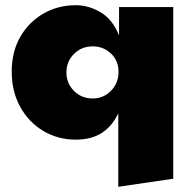

<svg xmlns="http://www.w3.org/2000/svg" viewBox="-20 -528 735 737"><path d="M434 189V-93Q411 -44 371 -18Q331 8 271 8Q202 8 146 -25.5Q90 -59 57.5 -118Q25 -177 25 -253Q25 -329 57.5 -386Q90 -443 146 -475.5Q202 -508 271 -508Q320 -508 366 -481Q412 -454 437 -392V-501H645V158ZM336 -150Q377 -150 406 -179.5Q435 -209 435 -252Q435 -295 406 -322.5Q377 -350 336 -350Q293 -350 264 -321Q235 -292 235 -250Q235 -208 264 -179Q293 -150 336 -150Z"/></svg>

Font: Paytone One
Style: Regular
Weight: 400
Designer: Vernon Adams
Foundry: Vernon Adams
Version: Version 1.002; ttfautohint (v1.8.4.7-5d5b);gftools[0.9.23]